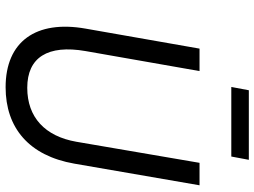

<svg xmlns="http://www.w3.org/2000/svg" viewBox="-134 -786 928 701"><g transform="rotate(90 330.5 -436.0)"><path d="M299 8C447 8 549 -77 578 -243L657 -700H575L498 -250C478 -136 409 -71 301 -71C190 -71 143 -146 167 -284L240 -700H158L85 -284C53 -103 132 8 299 8ZM298 -816H552L564 -880H310Z"/></g></svg>

Font: Fixel Text 20240404
Style: Italic
Weight: 400
Width: 4
Italic angle: -10°
Designer: AlfaBravo + MacPaw
Foundry: Kyrylo Tkachov, Marchela Mozhyna, Serhii Makarenko, Maria Weinstein, Zakhar Kryvoshyya
Version: Version 1.211;Glyphs 3.2 (3225)